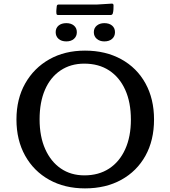

<svg xmlns="http://www.w3.org/2000/svg" viewBox="-20 -1033 943 1062"><path d="M450 9Q338 9 252.5 -38.5Q167 -86 119 -172Q71 -258 71 -372Q71 -486 119.5 -571.5Q168 -657 253 -705Q338 -753 450 -753Q564 -753 650.5 -705.5Q737 -658 784.5 -572Q832 -486 832 -372Q832 -257 784.5 -171.5Q737 -86 651 -38.5Q565 9 450 9ZM447 -63Q526 -63 583.5 -100.5Q641 -138 672.5 -207.5Q704 -277 704 -371Q704 -467 672.5 -536.5Q641 -606 583.5 -643.5Q526 -681 446 -681Q371 -681 315 -643.5Q259 -606 229 -537Q199 -468 199 -373Q199 -278 230 -208.5Q261 -139 316.5 -101Q372 -63 447 -63ZM347 -804Q320 -804 304 -818Q288 -832 288 -855Q288 -878 304 -891.5Q320 -905 347 -905Q373 -905 389 -891.5Q405 -878 405 -855Q405 -832 389 -818Q373 -804 347 -804ZM557 -804Q532 -804 515.5 -818Q499 -832 499 -855Q499 -878 515.5 -891.5Q532 -905 557 -905Q584 -905 600 -891.5Q616 -878 616 -855Q616 -832 600 -818Q584 -804 557 -804ZM294 -999Q295 -1008 305 -1008H517L599 -1013Q608 -1013 608 -1003Q608 -992 607.5 -981Q607 -970 604 -959Q601 -950 592 -950H301Q292 -950 292 -960Q291 -969 292 -979.5Q293 -990 294 -999Z"/></svg>

Font: Hahmlet Medium
Style: Regular
Weight: 500
Version: Version 1.002